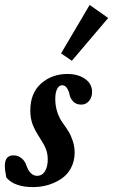

<svg xmlns="http://www.w3.org/2000/svg" viewBox="-46 -743 457 774"><path d="M243.7 -498 200.2 -527.8 315.4 -723.1 390.1 -670.4ZM86.9 11.2Q12.2 11.2 -20.5 -27.3Q-26.4 -56.6 -26.4 -74.7Q-26.4 -116.7 8.3 -116.7Q25.9 -116.7 39.8 -106Q53.7 -95.2 59.6 -78.1Q74.7 -34.2 103.5 -34.2Q124 -34.2 135.3 -52.7Q146.5 -71.3 146.5 -100.1Q146.5 -124 138.7 -143.1Q130.9 -162.1 113.3 -189Q94.7 -217.3 85.4 -241.7Q76.2 -266.1 76.2 -297.9Q76.2 -367.7 119.6 -406.2Q163.1 -444.8 225.6 -444.8Q268.6 -444.8 296.9 -425Q325.2 -405.3 325.2 -372.6Q325.2 -350.1 312.7 -335.7Q300.3 -321.3 281.7 -321.3Q260.7 -321.3 248.8 -334Q236.8 -346.7 233.9 -363.8Q231.4 -376.5 223.9 -387.9Q216.3 -399.4 204.6 -399.4Q192.4 -399.4 184.6 -385Q176.8 -370.6 176.8 -344.7Q176.8 -289.6 207.5 -246.6Q223.1 -224.6 231.4 -211.2Q239.7 -197.8 247.3 -174.8Q254.9 -151.9 254.9 -127.9Q254.9 -93.3 240.2 -65.9Q225.6 -38.6 201.2 -22.2Q176.8 -5.9 147.7 2.7Q118.7 11.2 86.9 11.2Z"/></svg>

Font: Elstob ExtraBold
Style: Italic
Weight: 800
Italic angle: -20°
Designer: Peter S. Baker
Version: Version 1.015